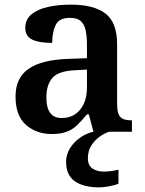

<svg xmlns="http://www.w3.org/2000/svg" viewBox="-20 -568 625 828"><path d="M203 10Q137 10 92 -29.5Q47 -69 47 -152Q47 -232 103 -271Q159 -310 272 -314L355 -317V-374Q355 -408 350 -434.5Q345 -461 329.5 -476Q314 -491 281 -491Q235 -491 220 -460Q205 -429 205 -383Q148 -383 118.5 -397.5Q89 -412 89 -448Q89 -484 115.5 -506Q142 -528 186.5 -538Q231 -548 285 -548Q385 -548 435 -509.5Q485 -471 485 -377V-120Q485 -79 498.5 -64Q512 -49 546 -49H549V0H383L363 -75H355Q333 -48 313.5 -29Q294 -10 268 0Q242 10 203 10ZM246 -59Q296 -59 325.5 -95Q355 -131 355 -191V-268L303 -265Q233 -262 206.5 -232.5Q180 -203 180 -147Q180 -59 246 -59ZM409 240Q340 240 302.5 213.5Q265 187 265 130Q265 99 281.5 72Q298 45 325 26Q352 7 383 0H452Q431 6 409.5 21.5Q388 37 373.5 60Q359 83 359 115Q359 145 378.5 158.5Q398 172 428 172Q442 172 457.5 170Q473 168 491 164V224Q475 231 450 235.5Q425 240 409 240Z"/></svg>

Font: Noto Serif Toto SemiBold
Style: Regular
Weight: 600
Designer: Monotype Design Team
Foundry: Monotype Imaging Inc.
Version: Version 2.001; ttfautohint (v1.8.4.7-5d5b)